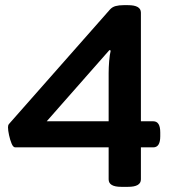

<svg xmlns="http://www.w3.org/2000/svg" viewBox="-20 -722 682 744"><path d="M450 2Q401 2 401 -27V-151H39Q31 -151 25 -165.5Q19 -180 15 -198.5Q11 -217 11 -229Q11 -233 12 -236.5Q13 -240 17 -244L406 -685Q415 -695 428 -698.5Q441 -702 459 -702H476Q526 -702 526 -673V-252H574Q601 -252 601 -209V-194Q601 -151 574 -151H526V-27Q526 2 476 2ZM409 -526 404 -528 161 -252H401V-439Q401 -460 403 -485Q405 -510 409 -526Z"/></svg>

Font: Asap Expanded SemiBold
Style: Regular
Weight: 600
Width: 7
Designer: Pablo Cosgaya
Foundry: Omnibus-Type
Version: Version 3.001; ttfautohint (v1.8.4.7-5d5b)